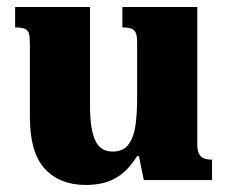

<svg xmlns="http://www.w3.org/2000/svg" viewBox="-20 -512 651 546"><path d="M224 14Q150 14 107.5 -32Q65 -78 65 -179V-386Q65 -405 62.5 -415.5Q60 -426 51 -430Q42 -434 23 -434V-492H236V-211Q236 -169 242 -140Q248 -111 262 -96Q276 -81 301 -81Q331 -81 346 -102Q361 -123 365.5 -157Q370 -191 370 -231V-389Q370 -407 367 -416.5Q364 -426 355 -430Q346 -434 328 -434V-492H541V-102Q541 -85 545.5 -75.5Q550 -66 559.5 -62Q569 -58 583 -58V0H389L375 -68H370Q349 -35 326.5 -17.5Q304 0 279 7Q254 14 224 14Z"/></svg>

Font: Noto Serif Armenian ExtraBold
Style: Regular
Weight: 800
Version: Version 2.007